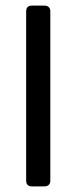

<svg xmlns="http://www.w3.org/2000/svg" viewBox="-20 -663 271 683"><path d="M159 -622V-21Q159 0 137 0H94Q73 0 73 -21V-622Q73 -643 94 -643H137Q159 -643 159 -622Z"/></svg>

Font: Rajdhani
Style: Bold
Weight: 700
Designer: Satya Rajpurohit, Jyotish Sonowal
Foundry: Indian Type Foundry
Version: Version 1.201 February 1, 2022